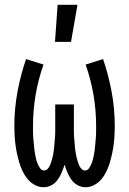

<svg xmlns="http://www.w3.org/2000/svg" viewBox="-20 -775 540 803"><path d="M210 -600 221 -755H304L277 -600ZM162 8Q143 8 125.5 -1.5Q108 -11 95.5 -26Q83 -41 74.5 -59Q66 -77 60.5 -95.5Q55 -114 51 -133Q47 -152 44.5 -171.5Q42 -191 41 -210.5Q40 -230 40 -249Q40 -320 53 -390.5Q66 -461 89 -528L162 -505Q140 -443 129 -378.5Q118 -314 118 -248Q118 -238 118 -228Q118 -218 118.5 -208Q119 -198 120 -188Q121 -178 122 -168Q123 -158 124 -148Q125 -138 127 -128Q129 -118 131.5 -108Q134 -98 138 -89Q142 -80 148 -71Q154 -62 165 -62Q173 -62 179.5 -69Q186 -76 189.5 -84.5Q193 -93 195.5 -101.5Q198 -110 200 -118.5Q202 -127 203.5 -136Q205 -145 206 -153.5Q207 -162 207.5 -171Q208 -180 209 -189Q210 -198 210.5 -207Q211 -216 211 -224.5Q211 -233 211 -242Q211 -251 211 -260V-338H289V-260Q289 -251 289 -242Q289 -233 289 -224.5Q289 -216 289.5 -207Q290 -198 291 -189Q292 -180 292.5 -171Q293 -162 294 -153.5Q295 -145 296.5 -136Q298 -127 300 -118.5Q302 -110 304.5 -101.5Q307 -93 310.5 -84.5Q314 -76 320.5 -69Q327 -62 335 -62Q346 -62 352 -71Q358 -80 362 -89Q366 -98 368.5 -108Q371 -118 373 -128Q375 -138 376 -148Q377 -158 378 -168Q379 -178 380 -188Q381 -198 381.5 -208Q382 -218 382 -228Q382 -238 382 -248Q382 -314 371 -378.5Q360 -443 338 -505L411 -528Q434 -461 447 -390.5Q460 -320 460 -249Q460 -230 459 -210.5Q458 -191 455.5 -171.5Q453 -152 449 -133Q445 -114 439.5 -95.5Q434 -77 425.5 -59Q417 -41 404.5 -26Q392 -11 374.5 -1.5Q357 8 338 8Q320 8 304.5 -0.5Q289 -9 279 -23Q269 -37 262 -53.5Q255 -70 250 -86Q245 -70 238 -53.5Q231 -37 221 -23Q211 -9 195.5 -0.5Q180 8 162 8Z"/></svg>

Font: Iosevka Term SS14
Style: Regular
Weight: 400
Monospace: yes
Designer: Belleve Invis
Foundry: Belleve Invis
Version: Version 24.1.1; ttfautohint (v1.8.4)